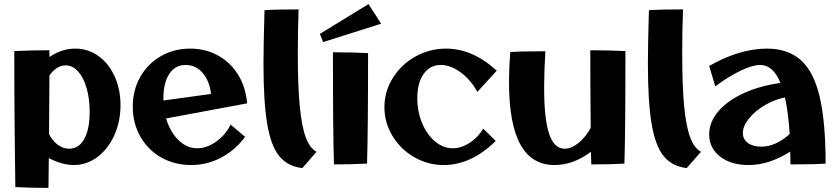

<svg xmlns="http://www.w3.org/2000/svg" viewBox="-20 -803 4092 940"><path d="M570 -288Q570 -208 539.5 -140.5Q509 -73 456.5 -34Q404 5 342 5Q284 5 219 -29L218 45Q218 99 217 117Q139 117 55 113Q53 -6 51.5 -190.5Q50 -375 50 -553Q136 -557 222 -557V-524Q283 -565 348 -565Q411 -565 461.5 -529Q512 -493 541 -429.5Q570 -366 570 -288ZM419 -256Q419 -320 404 -372Q389 -424 362 -453.5Q335 -483 302 -483Q258 -483 222 -434L220 -147Q237 -113 263 -94Q289 -75 319 -75Q366 -75 392.5 -122.5Q419 -170 419 -256Z M1109 -193 1180 -133Q1131 -67 1062 -31Q993 5 915 5Q835 5 769.5 -32Q704 -69 667 -134.5Q630 -200 630 -281Q630 -361 666.5 -426Q703 -491 767.5 -528Q832 -565 911 -565Q986 -565 1047 -531.5Q1108 -498 1145.5 -437.5Q1183 -377 1190 -297L793 -223Q813 -157 854 -117Q895 -77 945 -77Q992 -77 1038 -109.5Q1084 -142 1109 -193ZM780 -321V-311L1013 -343Q1006 -407 972 -446Q938 -485 889 -485Q838 -485 809 -441.5Q780 -398 780 -321Z M1438 -543Q1438 -383 1447.5 -283.5Q1457 -184 1477 -130.5Q1497 -77 1530 -60L1460 20Q1387 11 1346.5 -39.5Q1306 -90 1288 -197.5Q1270 -305 1270 -491Q1270 -583 1275 -753Q1327 -757 1442 -757Q1438 -656 1438 -543Z M1610 -547Q1706 -547 1782 -543Q1782 -162 1777 -2Q1696 2 1615 2Q1610 -145 1610 -547ZM1546 -637 1784 -783 1846 -687 1562 -597Z M1862 -278Q1862 -355 1903 -421Q1944 -487 2013.5 -526Q2083 -565 2164 -565Q2294 -565 2412 -457L2317 -353Q2285 -412 2235.5 -448.5Q2186 -485 2138 -485Q2085 -485 2054 -441Q2023 -397 2023 -323Q2023 -257 2046.5 -200.5Q2070 -144 2110 -110.5Q2150 -77 2197 -77Q2238 -77 2278.5 -103Q2319 -129 2346 -173L2407 -113Q2349 -55 2284.5 -25Q2220 5 2153 5Q2075 5 2008 -33.5Q1941 -72 1901.5 -137.5Q1862 -203 1862 -278Z M3042 -553Q3042 -149 3037 -2Q2968 2 2875 2L2873 -60Q2787 5 2695 5Q2583 5 2527.5 -96Q2472 -197 2472 -402Q2472 -470 2478 -548Q2521 -552 2650 -552Q2644 -452 2644 -374Q2644 -220 2668.5 -147.5Q2693 -75 2744 -75Q2777 -75 2812 -103Q2847 -131 2872 -177Q2870 -389 2870 -557Q2956 -557 3042 -553Z M3320 -543Q3320 -383 3329.5 -283.5Q3339 -184 3359 -130.5Q3379 -77 3412 -60L3342 20Q3269 11 3228.5 -39.5Q3188 -90 3170 -197.5Q3152 -305 3152 -491Q3152 -583 3157 -753Q3209 -757 3324 -757Q3320 -656 3320 -543Z M3850 2Q3850 -41 3849 -61Q3746 5 3644 5Q3559 5 3505.5 -36.5Q3452 -78 3452 -145Q3452 -205 3496.5 -257.5Q3541 -310 3620.5 -346.5Q3700 -383 3801 -397Q3765 -485 3702 -485Q3664 -485 3604 -456Q3544 -427 3482 -380L3452 -480Q3601 -565 3734 -565Q3838 -565 3901 -508.5Q3964 -452 3993 -329Q4022 -206 4022 -2Q3970 2 3850 2ZM3846 -147Q3840 -249 3823 -326Q3772 -316 3724.5 -288Q3677 -260 3647 -223Q3617 -186 3617 -152Q3617 -121 3641.5 -103Q3666 -85 3707 -85Q3778 -85 3846 -147Z"/></svg>

Font: Otomanopee
Style: Regular
Weight: 400
Designer: Das Ende der Wildnis
Foundry: Gutenberg Labo
Version: Version 3.000